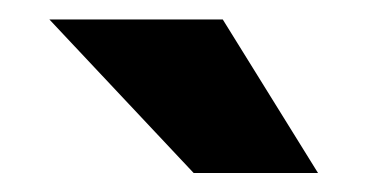

<svg xmlns="http://www.w3.org/2000/svg" viewBox="-20 -756 381 199"><path d="M180.7 -576.7 31.2 -735.8H210.9L309.6 -576.7Z"/></svg>

Font: Inter Display Black
Style: Regular
Weight: 900
Designer: Rasmus Andersson
Foundry: rsms
Version: Version 4.000;git-a52131595